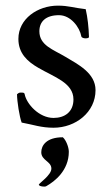

<svg xmlns="http://www.w3.org/2000/svg" viewBox="-20 -447 398 688"><path d="M127.9 98.6C127.9 127.9 164.1 130.9 164.1 157.2C164.1 180.7 119.1 210 119.1 214.8C119.1 217.8 126 221.7 138.7 221.7C142.6 221.7 145.5 220.7 146.5 219.7C175.8 203.1 226.6 164.1 226.6 96.7C226.6 81.1 216.8 54.7 205.1 44.9C146.5 44.9 127.9 74.2 127.9 98.6ZM187.5 -426.8C115.2 -426.8 45.9 -379.9 45.9 -307.6C45.9 -255.9 78.1 -226.6 117.2 -204.1C173.8 -170.9 243.2 -150.4 243.2 -90.8C243.2 -45.9 211.9 -24.4 171.9 -24.4C120.1 -24.4 75.2 -74.2 68.4 -109.4C67.4 -116.2 59.6 -115.2 52.7 -115.2C47.9 -115.2 44.9 -112.3 41 -109.4C41 -84 49.8 -28.3 57.6 -7.8C100.6 0 127 10.7 171.9 10.7C251 10.7 322.3 -44.9 322.3 -124C322.3 -185.5 258.8 -216.8 214.8 -243.2C170.9 -269.5 121.1 -284.2 121.1 -335C121.1 -370.1 144.5 -392.6 191.4 -392.6C233.4 -392.6 265.6 -349.6 271.5 -316.4C272.5 -311.5 281.2 -309.6 286.1 -309.6C291 -309.6 298.8 -310.5 298.8 -314.5C297.9 -349.6 293.9 -383.8 287.1 -414.1C244.1 -418.9 225.6 -426.8 187.5 -426.8Z"/></svg>

Font: Crimson
Style: Roman
Weight: 400
Version: Version 0.2